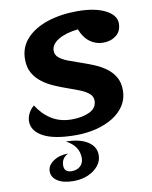

<svg xmlns="http://www.w3.org/2000/svg" viewBox="-107 -804 938 1183"><g transform="rotate(-10 362.0 -212.5)"><path d="M321 25Q185 25 117 -11.5Q49 -48 49 -108Q49 -133 61.5 -158Q74 -183 96 -200Q131 -143 185 -109Q239 -75 312 -75Q378 -75 423.5 -97Q469 -119 469 -166Q469 -191 448.5 -209Q428 -227 394.5 -240.5Q361 -254 320.5 -268Q280 -282 239.5 -299.5Q199 -317 165.5 -342Q132 -367 111.5 -402.5Q91 -438 91 -489Q91 -565 140 -618Q189 -671 272.5 -698.5Q356 -726 459 -726Q568 -726 633.5 -693Q699 -660 699 -608Q699 -559 665.5 -533Q632 -507 585 -507Q538 -507 501 -534.5Q464 -562 444 -615Q368 -607 321 -579Q274 -551 274 -510Q274 -485 294.5 -467.5Q315 -450 349 -437Q383 -424 423 -410.5Q463 -397 503.5 -380.5Q544 -364 577.5 -340Q611 -316 631.5 -281.5Q652 -247 652 -197Q652 -145 625.5 -103.5Q599 -62 553 -33.5Q507 -5 447 10Q387 25 321 25ZM256 301Q194 301 157.5 278Q121 255 121 217Q121 180 159 154Q197 128 252 128Q209 149 209 196Q209 239 256 239Q289 239 309.5 220Q330 201 330 170Q330 93 251 53Q336 53 386 84.5Q436 116 436 170Q436 206 412 236Q388 266 347.5 283.5Q307 301 256 301Z"/></g></svg>

Font: Lemonada SemiBold
Style: Regular
Weight: 600
Designer: Mohamed Gaber (Arabic), Eduardo Tunni (Latin)
Foundry: Kief Type Foundry
Version: Version 4.005; ttfautohint (v1.8.3)